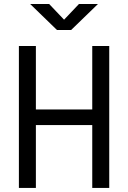

<svg xmlns="http://www.w3.org/2000/svg" viewBox="-20 -918 626 938"><path d="M430.7 0V-307.1H155.3V0H72.3V-693.4H155.3V-383.3H430.7V-693.4H513.7V0ZM258.3 -771.5 127.4 -898.4H220.2L293 -821.8L365.7 -898.4H458.5L327.6 -771.5Z"/></svg>

Font: Cascadia Mono NF SemiLight
Style: Regular
Weight: 350
Monospace: yes
Designer: Aaron Bell
Foundry: Saja Typeworks
Version: Version 2404.023; ttfautohint (v1.8.4)